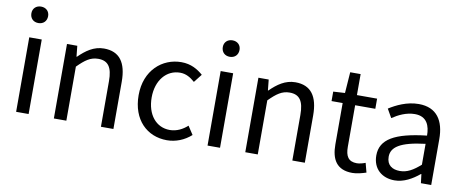

<svg xmlns="http://www.w3.org/2000/svg" viewBox="-67 -1070 3333 1378"><g transform="rotate(10 1599.0 -381.0)"><path d="M92 0H183V-543H92ZM138 -655C174 -655 199 -679 199 -716C199 -751 174 -775 138 -775C102 -775 77 -751 77 -716C77 -679 102 -655 138 -655Z M367 0H458V-394C513 -449 551 -477 607 -477C679 -477 710 -434 710 -332V0H801V-344C801 -483 749 -557 635 -557C561 -557 505 -516 453 -465H450L442 -543H367Z M1192 13C1257 13 1319 -12 1368 -56L1328 -117C1294 -86 1250 -63 1200 -63C1100 -63 1032 -146 1032 -271C1032 -396 1104 -481 1203 -481C1246 -481 1279 -461 1311 -433L1358 -493C1319 -527 1270 -557 1199 -557C1060 -557 937 -452 937 -271C937 -91 1048 13 1192 13Z M1487 0H1578V-543H1487ZM1533 -655C1569 -655 1594 -679 1594 -716C1594 -751 1569 -775 1533 -775C1497 -775 1472 -751 1472 -716C1472 -679 1497 -655 1533 -655Z M1762 0H1853V-394C1908 -449 1946 -477 2002 -477C2074 -477 2105 -434 2105 -332V0H2196V-344C2196 -483 2144 -557 2030 -557C1956 -557 1900 -516 1848 -465H1845L1837 -543H1762Z M2544 13C2577 13 2613 3 2644 -7L2626 -75C2608 -68 2583 -61 2564 -61C2501 -61 2480 -99 2480 -166V-469H2627V-543H2480V-696H2404L2393 -543L2308 -538V-469H2389V-168C2389 -60 2428 13 2544 13Z M2851 13C2918 13 2979 -22 3031 -65H3034L3042 0H3117V-334C3117 -468 3061 -557 2929 -557C2842 -557 2765 -518 2715 -486L2751 -423C2794 -452 2851 -481 2914 -481C3003 -481 3026 -414 3026 -344C2795 -318 2692 -259 2692 -141C2692 -43 2760 13 2851 13ZM2877 -60C2823 -60 2781 -85 2781 -147C2781 -217 2843 -262 3026 -284V-132C2973 -85 2930 -60 2877 -60Z"/></g></svg>

Font: Source Han Sans HK
Style: Regular
Weight: 400
Designer: Ryoko NISHIZUKA 西塚涼子 (kana, bopomofo & ideographs); Paul D. Hunt (Latin, Greek & Cyrillic); Sandoll Communications 산돌커뮤니
Foundry: Adobe
Version: Version 2.000;hotconv 1.0.107;makeotfexe 2.5.65593